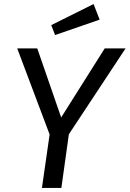

<svg xmlns="http://www.w3.org/2000/svg" viewBox="-20 -928 640 948"><path d="M320 -265 283 0H187L225 -264L65 -689H164L282 -348L497 -689H600ZM472 -831 252 -755 233 -804 442 -908Z"/></svg>

Font: FiraGO
Style: Italic
Weight: 400
Italic angle: -8°
Designer: bBox Type GmbH
Foundry: bBox Type GmbH
Version: Version 1.001